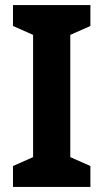

<svg xmlns="http://www.w3.org/2000/svg" viewBox="-20 -734 406 754"><path d="M335 0H31V-82L110 -117V-597L31 -632V-714H335V-632L256 -597V-117L335 -82Z"/></svg>

Font: Noto Sans Thai SemiCondensed
Style: Bold
Weight: 700
Width: 4
Designer: Monotype Design Team
Foundry: Monotype Imaging Inc.
Version: Version 2.001